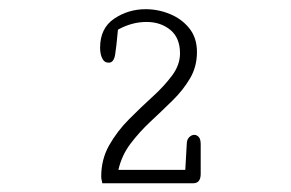

<svg xmlns="http://www.w3.org/2000/svg" viewBox="-20 -600 645 426"><path d="M207 -193.4Q206.5 -197.3 205.6 -200.4Q204.6 -203.6 204.6 -208.5Q204.6 -246.6 222.2 -277.6Q239.7 -308.6 265.9 -335Q292 -361.3 318.1 -385Q344.2 -408.7 361.8 -432.4Q379.4 -456.1 379.4 -481.4Q379.4 -516.1 357.9 -533.7Q336.4 -551.3 305.2 -551.3Q272.5 -551.3 241.7 -534.2Q238.3 -496.1 235.4 -478.5Q232.4 -460.9 221.2 -460.9Q211.4 -460.9 206.8 -470.5Q202.1 -480 202.1 -494.1Q202.1 -537.6 233.4 -558.6Q264.6 -579.6 303.2 -579.6Q331.1 -579.6 357.2 -568.8Q383.3 -558.1 400.1 -537.1Q417 -516.1 417 -484.4Q417 -452.1 401.6 -426Q386.2 -399.9 362.8 -377Q339.4 -354 314.5 -330.8Q289.6 -307.6 269.8 -281.5Q250 -255.4 242.7 -223.1H391.1L394.5 -282.7Q395 -291 400.1 -295.9Q405.3 -300.8 411.1 -300.8Q416.5 -300.8 420.9 -296.1Q425.3 -291.5 425.3 -279.8V-214.4Q425.3 -193.4 408.7 -193.4Z"/></svg>

Font: Cutive Mono
Style: Regular
Weight: 400
Designer: Vernon Adams
Foundry: Vernon Adams
Version: Version 1.110; ttfautohint (v1.8.4.7-5d5b)